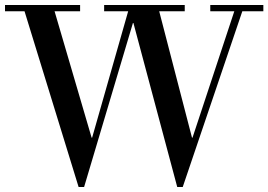

<svg xmlns="http://www.w3.org/2000/svg" viewBox="-36 -735 1072 767"><path d="M278 12 62 -690H-16V-715H284V-690H182L330 -185H332L476 -690H380V-715H702V-690H600L731 -185H733L900 -690H804V-715H1016V-690H932L694 12H672L497 -643H495L300 12Z"/></svg>

Font: Bailleul Roman
Style: Roman
Weight: 400
Version: Version 1